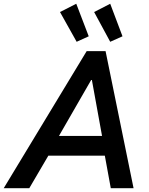

<svg xmlns="http://www.w3.org/2000/svg" viewBox="-63 -988 782 1008"><path d="M392.1 -719.7H491.2L638.2 0H518.6L487.3 -170.9H190.9L90.8 0H-43.5ZM252 -924.8 337.4 -968.3 402.8 -797.4 339.4 -768.6ZM431.2 -924.8 515.6 -968.3 580.1 -797.4 515.6 -768.6ZM472.7 -274.4 419.4 -567.9H415.5L246.6 -274.4Z"/></svg>

Font: Reddit Sans Vanilla SemiBold
Style: Italic
Weight: 600
Italic angle: -11.25°
Designer: Stephen Hutchings
Version: Version 1.013